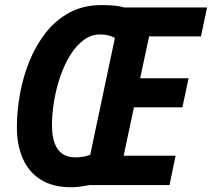

<svg xmlns="http://www.w3.org/2000/svg" viewBox="-20 -744 852 772"><path d="M265.1 8.8Q192.4 8.8 144 -21.5Q95.7 -51.8 71.8 -106.2Q47.9 -160.6 47.9 -232.4Q47.9 -296.4 60.1 -365Q72.3 -433.6 98.1 -497.6Q124 -561.5 164.1 -612.5Q204.1 -663.6 259.8 -693.6Q315.4 -723.6 388.2 -723.6Q417.5 -723.6 440.2 -721.4Q462.9 -719.2 480 -713.9H812.5L788.1 -597.7H579.6L543.5 -429.2H738.3L713.4 -312.5H518.6L477.1 -117.7H686L661.6 0H341.8Q326.2 2.9 306.4 5.9Q286.6 8.8 265.1 8.8ZM283.2 -111.3Q300.3 -111.3 315.4 -114Q330.6 -116.7 342.8 -121.6L441.9 -591.3Q430.7 -598.1 415.5 -601.8Q400.4 -605.5 382.3 -605.5Q346.7 -605.5 316.7 -583.3Q286.6 -561 262.9 -523.2Q239.3 -485.4 222.9 -438Q206.5 -390.6 197.8 -339.4Q189 -288.1 189 -240.2Q189 -196.8 199.7 -168Q210.4 -139.2 231.4 -125.2Q252.4 -111.3 283.2 -111.3Z"/></svg>

Font: Open Sans SemiCondensed
Style: Bold Italic
Weight: 700
Width: 4
Italic angle: -12°
Designer: Monotype Design Team
Foundry: Monotype Imaging Inc.
Version: Version 3.003